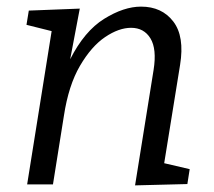

<svg xmlns="http://www.w3.org/2000/svg" viewBox="-20 -557 645 580"><path d="M388 3 444 -346Q454 -409 434.5 -441Q415 -473 376 -473Q339 -473 297.5 -445Q256 -417 221.5 -358Q187 -299 173 -207L140 0H62L136 -463L60 -482L67 -525L221 -531L192 -378Q235 -463 294.5 -500Q354 -537 406 -537Q469 -537 503.5 -492Q538 -447 524 -361L476 -64L553 -46L546 -1Z"/></svg>

Font: Bitter
Style: Italic
Weight: 400
Italic angle: -9°
Designer: Sol Matas, and Bitter project Authors
Foundry: Sol Matas
Version: Version 2.001